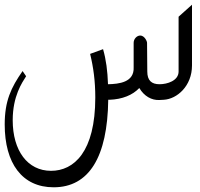

<svg xmlns="http://www.w3.org/2000/svg" viewBox="-131 -430 851 816"><path d="M628 -359V-126C628 -87 580 -72 547 -72C513 -72 495 -88 495 -126L494 -248C494 -255 483 -279 465 -279C451 -279 437 -265 437 -248V-152V-144C440 -80 375 -73 328 -72C326 -129 320 -176 307 -221L252 -201C266 -144 274 -85 274 -16C274 216 183 296 86 296C-14 296 -77 210 -77 81C-77 -22 -37 -79 -20 -106L-35 -128C-84 -58 -111 -1 -111 99C-111 264 -37 366 97 366C247 366 326 238 329 -6H335C389 -8 433 -26 461 -56C481 -22 513 -3 547 -5L565 -6C621 -9 685 -64 685 -152V-410Z"/></svg>

Font: Kawkab Mono Light
Style: Regular
Weight: 300
Monospace: yes
Designer: Abdullah Arif
Foundry: Abdullah Arif
Version: Version 1.000;PS 000.500;hotconv 1.0.88;makeotf.lib2.5.64775